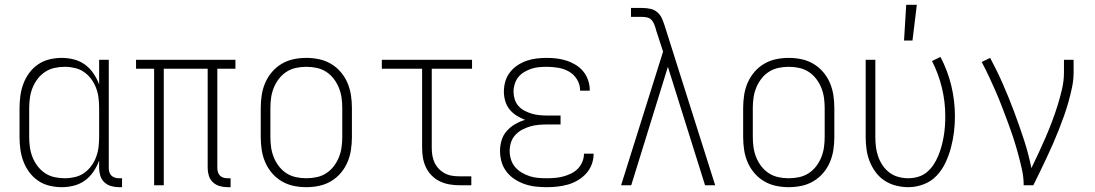

<svg xmlns="http://www.w3.org/2000/svg" viewBox="-20 -768 4540 796"><path d="M236 8Q211 8 185.5 2Q160 -4 138.5 -18.5Q117 -33 101.5 -54Q86 -75 77 -99Q68 -123 64.5 -148.5Q61 -174 61 -200V-320Q61 -346 64.5 -371.5Q68 -397 77 -421Q86 -445 101.5 -466Q117 -487 138.5 -501.5Q160 -516 185.5 -522Q211 -528 236 -528Q262 -528 287 -521.5Q312 -515 332.5 -500Q353 -485 367.5 -463.5Q382 -442 391 -418V-520H431V-71Q431 -63 433.5 -54.5Q436 -46 442 -40Q448 -34 456.5 -31.5Q465 -29 473 -29H486V8H473Q457 8 441 3.5Q425 -1 413 -12Q401 -23 396 -39Q391 -55 391 -71V-102Q382 -78 367.5 -56.5Q353 -35 332.5 -20Q312 -5 287 1.5Q262 8 236 8ZM249 -29Q270 -29 291 -34Q312 -39 329 -51Q346 -63 358.5 -80Q371 -97 378.5 -117Q386 -137 388.5 -158Q391 -179 391 -200V-320Q391 -341 388.5 -362Q386 -383 378.5 -403Q371 -423 358.5 -440Q346 -457 329 -469Q312 -481 291 -486Q270 -491 249 -491Q228 -491 206.5 -486.5Q185 -482 167 -470Q149 -458 136 -441Q123 -424 115 -404Q107 -384 104 -362.5Q101 -341 101 -320V-200Q101 -179 104 -157.5Q107 -136 115 -116Q123 -96 136 -79Q149 -62 167 -50Q185 -38 206.5 -33.5Q228 -29 249 -29Z M923 8Q907 8 891 3.5Q875 -1 863 -12Q851 -23 846 -39Q841 -55 841 -71V-483H659V0H619V-483H544V-520H956V-483H881V-71Q881 -63 883.5 -54.5Q886 -46 892 -40Q898 -34 906 -31.5Q914 -29 923 -29H936V8Z M1250 8Q1223 8 1197 2.5Q1171 -3 1148 -16.5Q1125 -30 1107.5 -50.5Q1090 -71 1079.5 -95.5Q1069 -120 1065 -146.5Q1061 -173 1061 -200V-320Q1061 -347 1065 -373.5Q1069 -400 1079.5 -424.5Q1090 -449 1107.5 -469.5Q1125 -490 1148 -503.5Q1171 -517 1197 -522.5Q1223 -528 1250 -528Q1277 -528 1303 -522.5Q1329 -517 1352 -503.5Q1375 -490 1392.5 -469.5Q1410 -449 1420.5 -424.5Q1431 -400 1435 -373.5Q1439 -347 1439 -320V-200Q1439 -173 1435 -146.5Q1431 -120 1420.5 -95.5Q1410 -71 1392.5 -50.5Q1375 -30 1352 -16.5Q1329 -3 1303 2.5Q1277 8 1250 8ZM1250 -29Q1272 -29 1293 -33.5Q1314 -38 1332 -49.5Q1350 -61 1363.5 -78.5Q1377 -96 1385 -116Q1393 -136 1396 -157Q1399 -178 1399 -200V-320Q1399 -342 1396 -363Q1393 -384 1385 -404Q1377 -424 1363.5 -441.5Q1350 -459 1332 -470.5Q1314 -482 1293 -486.5Q1272 -491 1250 -491Q1228 -491 1207 -486.5Q1186 -482 1168 -470.5Q1150 -459 1136.5 -441.5Q1123 -424 1115 -404Q1107 -384 1104 -363Q1101 -342 1101 -320V-200Q1101 -178 1104 -157Q1107 -136 1115 -116Q1123 -96 1136.5 -78.5Q1150 -61 1168 -49.5Q1186 -38 1207 -33.5Q1228 -29 1250 -29Z M1885 0Q1864 0 1843.5 -3.5Q1823 -7 1804 -16Q1785 -25 1770 -40Q1755 -55 1746 -74Q1737 -93 1733.5 -113.5Q1730 -134 1730 -155V-483H1563V-520H1937V-483H1770V-155Q1770 -139 1772.5 -123.5Q1775 -108 1781.5 -94Q1788 -80 1799 -68.5Q1810 -57 1824 -49.5Q1838 -42 1853.5 -39.5Q1869 -37 1885 -37H1934V0Z M2247 8Q2224 8 2201 5.5Q2178 3 2156 -4.5Q2134 -12 2114.5 -24.5Q2095 -37 2080.5 -55.5Q2066 -74 2059.5 -96.5Q2053 -119 2053 -142Q2053 -165 2059.5 -186.5Q2066 -208 2081 -225Q2096 -242 2116 -253.5Q2136 -265 2157 -271Q2139 -278 2122 -288.5Q2105 -299 2092.5 -314.5Q2080 -330 2074.5 -349.5Q2069 -369 2069 -388Q2069 -410 2075 -430.5Q2081 -451 2094 -468Q2107 -485 2125 -497Q2143 -509 2163 -516Q2183 -523 2204.5 -525.5Q2226 -528 2247 -528Q2268 -528 2288.5 -525.5Q2309 -523 2329 -516.5Q2349 -510 2367 -499Q2385 -488 2398 -472Q2411 -456 2418 -436Q2425 -416 2425 -395V-392H2385V-394Q2385 -418 2372 -439Q2359 -460 2338.5 -471.5Q2318 -483 2294.5 -487Q2271 -491 2247 -491Q2231 -491 2214.5 -489.5Q2198 -488 2183 -483Q2168 -478 2153.5 -469.5Q2139 -461 2129 -448.5Q2119 -436 2114 -420Q2109 -404 2109 -388Q2109 -372 2114 -356Q2119 -340 2130 -328Q2141 -316 2155.5 -308.5Q2170 -301 2185.5 -296.5Q2201 -292 2217.5 -290.5Q2234 -289 2250 -289H2304V-252H2250Q2232 -252 2214 -250.5Q2196 -249 2178.5 -244Q2161 -239 2145 -230.5Q2129 -222 2116.5 -208.5Q2104 -195 2098.5 -177.5Q2093 -160 2093 -142Q2093 -124 2098.5 -106.5Q2104 -89 2115.5 -75.5Q2127 -62 2143 -52.5Q2159 -43 2176 -37.5Q2193 -32 2211 -30.5Q2229 -29 2247 -29Q2264 -29 2281.5 -30.5Q2299 -32 2315.5 -36.5Q2332 -41 2347.5 -48.5Q2363 -56 2375 -68Q2387 -80 2394 -96.5Q2401 -113 2401 -130V-131H2441V-129Q2441 -107 2433 -86Q2425 -65 2410 -48.5Q2395 -32 2375.5 -20.5Q2356 -9 2335 -3Q2314 3 2291.5 5.5Q2269 8 2247 8Z M2555 0 2729 -554 2699 -646V-648Q2696 -658 2692 -668Q2688 -678 2681 -685.5Q2674 -693 2663.5 -695.5Q2653 -698 2643 -698H2596V-735H2643Q2660 -735 2676.5 -731.5Q2693 -728 2706 -716.5Q2719 -705 2725.5 -689Q2732 -673 2737 -657L2945 0H2903L2749 -491L2597 0Z M3250 8Q3223 8 3197 2.5Q3171 -3 3148 -16.5Q3125 -30 3107.5 -50.5Q3090 -71 3079.5 -95.5Q3069 -120 3065 -146.5Q3061 -173 3061 -200V-320Q3061 -347 3065 -373.5Q3069 -400 3079.5 -424.5Q3090 -449 3107.5 -469.5Q3125 -490 3148 -503.5Q3171 -517 3197 -522.5Q3223 -528 3250 -528Q3277 -528 3303 -522.5Q3329 -517 3352 -503.5Q3375 -490 3392.5 -469.5Q3410 -449 3420.5 -424.5Q3431 -400 3435 -373.5Q3439 -347 3439 -320V-200Q3439 -173 3435 -146.5Q3431 -120 3420.5 -95.5Q3410 -71 3392.5 -50.5Q3375 -30 3352 -16.5Q3329 -3 3303 2.5Q3277 8 3250 8ZM3250 -29Q3272 -29 3293 -33.5Q3314 -38 3332 -49.5Q3350 -61 3363.5 -78.5Q3377 -96 3385 -116Q3393 -136 3396 -157Q3399 -178 3399 -200V-320Q3399 -342 3396 -363Q3393 -384 3385 -404Q3377 -424 3363.5 -441.5Q3350 -459 3332 -470.5Q3314 -482 3293 -486.5Q3272 -491 3250 -491Q3228 -491 3207 -486.5Q3186 -482 3168 -470.5Q3150 -459 3136.5 -441.5Q3123 -424 3115 -404Q3107 -384 3104 -363Q3101 -342 3101 -320V-200Q3101 -178 3104 -157Q3107 -136 3115 -116Q3123 -96 3136.5 -78.5Q3150 -61 3168 -49.5Q3186 -38 3207 -33.5Q3228 -29 3250 -29Z M3728 -600 3737 -748H3781L3763 -600ZM3746 8Q3720 8 3694.5 1.5Q3669 -5 3647.5 -19Q3626 -33 3610.5 -54Q3595 -75 3585.5 -99Q3576 -123 3572.5 -148.5Q3569 -174 3569 -200V-520H3609V-200Q3609 -179 3611.5 -158.5Q3614 -138 3621 -118.5Q3628 -99 3639.5 -82Q3651 -65 3667.5 -52.5Q3684 -40 3704.5 -34.5Q3725 -29 3745 -29Q3766 -29 3786.5 -35Q3807 -41 3823 -54.5Q3839 -68 3850.5 -85.5Q3862 -103 3870 -122.5Q3878 -142 3883.5 -162Q3889 -182 3892.5 -203Q3896 -224 3897.5 -244.5Q3899 -265 3899 -286Q3899 -346 3885 -404Q3871 -462 3844 -515L3879 -532Q3909 -475 3924 -412.5Q3939 -350 3939 -286Q3939 -253 3935 -220.5Q3931 -188 3922.5 -156Q3914 -124 3900 -94Q3886 -64 3863.5 -40Q3841 -16 3809.5 -4Q3778 8 3746 8Z M4224 0Q4224 -34 4216.5 -67Q4209 -100 4200 -133Q4191 -166 4180.5 -198Q4170 -230 4158 -262Q4146 -294 4134 -325.5Q4122 -357 4108.5 -388Q4095 -419 4080.5 -450Q4066 -481 4050 -511L4085 -528Q4114 -474 4138.5 -418Q4163 -362 4184.5 -304.5Q4206 -247 4225 -189Q4244 -131 4256 -71Q4271 -102 4286 -134Q4301 -166 4315 -198.5Q4329 -231 4341.5 -264Q4354 -297 4364.5 -330.5Q4375 -364 4383 -398.5Q4391 -433 4391 -468V-520H4431V-468Q4431 -437 4424.5 -406Q4418 -375 4409.5 -345Q4401 -315 4390.5 -285.5Q4380 -256 4368.5 -227Q4357 -198 4344.5 -169.5Q4332 -141 4318.5 -112.5Q4305 -84 4291.5 -56Q4278 -28 4264 0Z"/></svg>

Font: Iosevka SS18 Extralight
Style: Regular
Weight: 200
Monospace: yes
Designer: Belleve Invis
Foundry: Belleve Invis
Version: Version 25.1.1; ttfautohint (v1.8.4)